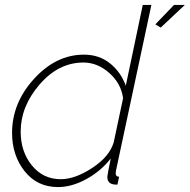

<svg xmlns="http://www.w3.org/2000/svg" viewBox="-20 -750 771 780"><path d="M29 -210Q29 -332 118.5 -430Q208 -528 321 -528Q383 -528 427 -492.5Q471 -457 491 -402L560 -730H595L451 -56Q450 -52 450 -46Q450 -32 464 -32L457 0Q445 0 441 -1Q416 -5 416 -32Q416 -39 430 -106Q389 -54 330 -22Q271 10 216 10Q131 10 80 -54.5Q29 -119 29 -210ZM611 -651 687 -730H731L633 -638ZM442 -172 480 -351Q472 -411 424 -453.5Q376 -496 319 -496Q218 -496 141 -407Q64 -318 64 -215Q64 -134 109.5 -78Q155 -22 227 -22Q285 -22 355 -68Q425 -114 442 -172Z"/></svg>

Font: Raleway-v4020 ExtraLight
Style: Italic
Weight: 275
Italic angle: -12°
Designer: Matt McInerney, Pablo Impallari, Rodrigo Fuenzalida
Foundry: Matt McInerney, Pablo Impallari, Rodrigo Fuenzalida
Version: Version 4.020;PS 004.020;hotconv 1.0.88;makeotf.lib2.5.64775